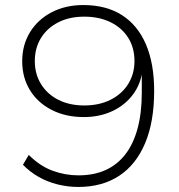

<svg xmlns="http://www.w3.org/2000/svg" viewBox="-20 -733 711 761"><path d="M290 8Q249 8 208.5 -2Q168 -12 133 -32Q98 -52 71 -80L94 -119Q138 -75 188 -56.5Q238 -38 291 -38Q352 -38 398.5 -59Q445 -80 477 -121.5Q509 -163 525.5 -224.5Q542 -286 542 -366V-456H545Q538 -399 506 -357Q474 -315 424 -292Q374 -269 312 -269Q240 -269 184.5 -297.5Q129 -326 98.5 -376Q68 -426 68 -490Q68 -555 99 -605.5Q130 -656 185 -684.5Q240 -713 310 -713Q401 -713 463.5 -673Q526 -633 558.5 -557Q591 -481 591 -373Q591 -250 555 -165Q519 -80 452 -36Q385 8 290 8ZM314 -315Q373 -315 418 -337.5Q463 -360 488 -400Q513 -440 513 -491Q513 -544 488 -583.5Q463 -623 418 -645Q373 -667 314 -667Q255 -667 211 -644.5Q167 -622 142.5 -582.5Q118 -543 118 -491Q118 -439 143 -399Q168 -359 212 -337Q256 -315 314 -315Z"/></svg>

Font: Nunito Sans 10pt SemiExpanded ExtraLight
Style: Regular
Weight: 250
Width: 6
Designer: Vernon Adams
Foundry: Vernon Adams
Version: Version 3.101;gftools[0.9.27]